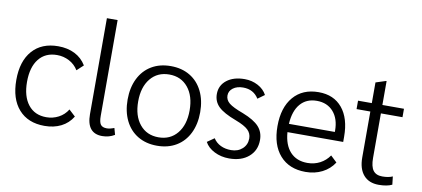

<svg xmlns="http://www.w3.org/2000/svg" viewBox="-69 -983 2716 1235"><g transform="rotate(10 1289.0 -366.0)"><path d="M37 -250Q37 -373 97.5 -441.5Q158 -510 266 -510Q327 -510 374 -486.5Q421 -463 449 -417L407 -378Q385 -414 348 -433.5Q311 -453 268 -453Q192 -453 149.5 -399.5Q107 -346 107 -250Q107 -155 149.5 -101Q192 -47 268 -47Q311 -47 348 -66.5Q385 -86 407 -122L449 -83Q421 -37 374 -13.5Q327 10 266 10Q158 10 97.5 -58.5Q37 -127 37 -250Z M542 -115V-742H612V-116Q612 -76 623.5 -60Q635 -44 664 -44Q684 -44 712 -55L724 -12Q688 10 643 10Q542 10 542 -115Z M764 -250Q764 -328 793 -387Q822 -446 875.5 -478Q929 -510 1001 -510Q1073 -510 1126.5 -478Q1180 -446 1209 -387Q1238 -328 1238 -250Q1238 -172 1209 -113Q1180 -54 1126.5 -22Q1073 10 1001 10Q929 10 875.5 -22Q822 -54 793 -113Q764 -172 764 -250ZM1169 -250Q1169 -344 1123.5 -399.5Q1078 -455 1001 -455Q924 -455 878.5 -399.5Q833 -344 833 -250Q833 -156 878.5 -100.5Q924 -45 1001 -45Q1078 -45 1123.5 -100.5Q1169 -156 1169 -250Z M1313 -70 1359 -102Q1377 -74 1407 -59.5Q1437 -45 1475 -45Q1520 -45 1549 -71.5Q1578 -98 1578 -139Q1578 -172 1554.5 -194.5Q1531 -217 1473 -239Q1390 -270 1356.5 -303Q1323 -336 1323 -385Q1323 -441 1367 -475.5Q1411 -510 1484 -510Q1531 -510 1570.5 -489Q1610 -468 1629 -432L1585 -400Q1551 -455 1483 -455Q1443 -455 1417.5 -436Q1392 -417 1392 -387Q1392 -358 1417 -337.5Q1442 -317 1510 -292Q1584 -263 1616 -228Q1648 -193 1648 -141Q1648 -73 1600 -31.5Q1552 10 1472 10Q1419 10 1375.5 -12Q1332 -34 1313 -70Z M2177 -222H1813Q1819 -139 1860.5 -94Q1902 -49 1973 -49Q2018 -49 2055 -68.5Q2092 -88 2116 -123L2157 -84Q2128 -39 2079.5 -14.5Q2031 10 1971 10Q1864 10 1803.5 -58.5Q1743 -127 1743 -249Q1743 -371 1802.5 -440.5Q1862 -510 1967 -510Q2066 -510 2121.5 -443Q2177 -376 2177 -256ZM2113 -284Q2113 -362 2073 -407.5Q2033 -453 1965 -453Q1897 -453 1857.5 -407Q1818 -361 1813 -276H2113Z M2315 -145V-445H2225V-500H2315V-635L2380 -656H2384V-500H2525V-445H2384V-154Q2384 -98 2403 -72.5Q2422 -47 2463 -47Q2503 -47 2530 -59L2536 -6Q2503 10 2449 10Q2385 10 2350 -30.5Q2315 -71 2315 -145Z"/></g></svg>

Font: Sarabun Light
Style: Regular
Weight: 300
Designer: Suppakit Chalermlarp | Katatrad Co.,Ltd.
Foundry: Cadson Demak Co.,Ltd.
Version: Version 1.000; ttfautohint (v1.6)